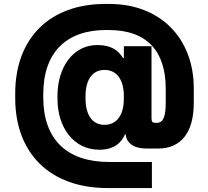

<svg xmlns="http://www.w3.org/2000/svg" viewBox="-20 -743 1054 972"><path d="M524 209H749V77H532C320 77 199 -36 199 -250V-266C199 -480 318 -591 516 -591H530C727 -591 819 -481 819 -294V-222C819 -151 806 -121 773 -121H769C751 -121 747 -126 747 -146V-509H607V-449H603C581 -484 548 -515 473 -515C349 -515 271 -402 271 -258V-242C271 -100 351 15 483 15C557 15 594 -20 613 -63H616V-70C616 -21 655 9 722 9H780C901 9 961 -78 961 -222V-296C961 -551 790 -723 534 -723H512C231 -723 57 -549 57 -270V-246C57 33 233 209 524 209ZM509 -111C449 -111 413 -159 413 -244V-256C413 -341 449 -389 509 -389C570 -389 607 -341 607 -256V-244C607 -159 570 -111 509 -111Z"/></svg>

Font: Kalas SG
Style: Bold
Weight: 700
Designer: Kalas
Foundry: Kalas
Version: Version 2.000;FEAKit 1.0